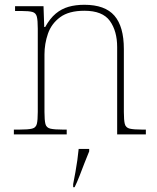

<svg xmlns="http://www.w3.org/2000/svg" viewBox="-20 -562 657 803"><path d="M38 0V-20H61Q98 -20 114 -24Q130 -28 134 -43.5Q138 -59 138 -94V-442Q138 -477 134 -492.5Q130 -508 115.5 -512Q101 -516 71 -516H43V-536H162L165 -449H169Q189 -485 213 -505Q237 -525 266.5 -533.5Q296 -542 333 -542Q419 -542 458.5 -496.5Q498 -451 498 -357V-94Q498 -59 502 -43.5Q506 -28 522.5 -24Q539 -20 575 -20H590V0H470V-365Q470 -432 439.5 -474.5Q409 -517 333 -517Q268 -517 231.5 -490Q195 -463 180.5 -421Q166 -379 166 -334V-94Q166 -59 170 -43.5Q174 -28 190.5 -24Q207 -20 243 -20H259V0ZM286 208Q291 183 295.5 157.5Q300 132 303.5 107.5Q307 83 309 61H353V71Q344 92 333.5 119.5Q323 147 312.5 174Q302 201 292 221H286Z"/></svg>

Font: Noto Serif Tibetan Thin
Style: Regular
Weight: 250
Version: Version 2.103